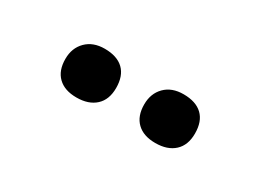

<svg xmlns="http://www.w3.org/2000/svg" viewBox="-22 -887 658 485"><g transform="rotate(30 307.0 -644.5)"><path d="M190.9 -573.2Q156.2 -573.2 137.2 -591.6Q118.2 -609.9 118.2 -644Q118.2 -675.8 138.2 -695.8Q158.2 -715.8 191.9 -715.8Q228 -715.8 247.1 -697.5Q266.1 -679.2 266.1 -644Q266.1 -609.9 246.1 -591.6Q226.1 -573.2 190.9 -573.2ZM420.9 -573.2Q386.2 -573.2 367.2 -591.6Q348.1 -609.9 348.1 -644Q348.1 -675.8 367.9 -695.8Q387.7 -715.8 421.9 -715.8Q458 -715.8 477.1 -697.5Q496.1 -679.2 496.1 -644Q496.1 -609.9 476.1 -591.6Q456.1 -573.2 420.9 -573.2Z"/></g></svg>

Font: IntelOne Mono Bold
Style: Regular
Weight: 700
Designer: Fred Shallcrass
Foundry: Frere-Jones Type LLC
Version: Version 1.200;hotconv 1.1.0;makeotfexe 2.6.0;FJTRelease1.2